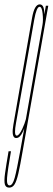

<svg xmlns="http://www.w3.org/2000/svg" viewBox="-81 -626 240 875"><path d="M-39 229Q-54.5 229 -58.8 214.5Q-63 200 -58 163.8Q-53 127.5 -42 63.5H-31Q-46 149.5 -48.8 184.2Q-51.5 219 -37.5 219Q-23.5 219 -14 184.2Q-4.5 149.5 11 63L29.5 -40.5Q26 -32 22 -23.5Q9.5 3 -7 3Q-11 3 -14 1.5Q-29 -7.5 -20 -58Q-9.5 -119 22.5 -301Q54.5 -484 65.2 -545Q76 -606 100 -606Q116.5 -606 120 -579.5Q121 -570 121 -560.5L128 -600H139L22 64Q11 128 2.8 164Q-5.5 200 -14.8 214.5Q-24 229 -39 229ZM112.5 -512Q116.5 -534 113.2 -564.5Q110 -595 99.5 -595Q85.5 -595 75.2 -537.5Q65 -480 33.5 -301Q2 -123 -8 -65.5Q-17.5 -13 -7 -8.5Q-5.5 -8 -4.5 -8Q6 -8 20.5 -38.5Q32 -63.5 37 -83Z"/></svg>

Font: Anybody UltraCondensed Thin
Style: Italic
Weight: 100
Width: 1
Italic angle: -10°
Designer: Tyler Finck
Foundry: Etcetera Type Company
Version: Version 1.010; ttfautohint (v1.8.3) -l 8 -r 50 -G 200 -x 14 